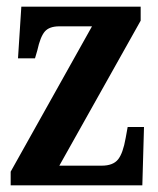

<svg xmlns="http://www.w3.org/2000/svg" viewBox="-20 -556 473 576"><path d="M12 0V-41L256 -477H158Q128 -477 114.5 -461.5Q101 -446 92 -405L85 -381H34L44 -536H402V-494L158 -59H285Q319 -59 334 -77.5Q349 -96 357 -142L363 -175H412L407 0Z"/></svg>

Font: Noto Serif Hebrew ExtraCondensed
Style: Bold
Weight: 700
Width: 2
Designer: Monotype Design Team
Foundry: Monotype Imaging Inc.
Version: Version 2.004; ttfautohint (v1.8.4.7-5d5b)